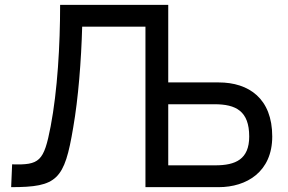

<svg xmlns="http://www.w3.org/2000/svg" viewBox="-20 -772 1189 792"><path d="M674 -432V-752H228C228 -585 217 -398 189 -251C161 -105 143 -91 30 -94L26 0C216 0 246 -30 282 -246C303 -367 315 -520 319 -662H580V0H882C997 0 1103 -63 1103 -209C1103 -365 1007 -432 882 -432ZM674 -90V-342H865C953 -342 1008 -314 1008 -209C1008 -115 952 -90 868 -90Z"/></svg>

Font: Hibana SubMedium
Style: Regular
Weight: 500
Width: 6
Designer: pygmalion
Foundry: ybstudio
Version: Version 0.930;hotconv 1.0.109;makeotfexe 2.5.65596